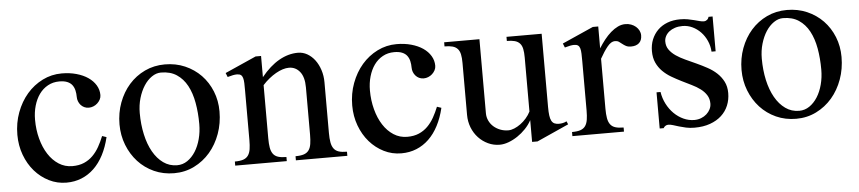

<svg xmlns="http://www.w3.org/2000/svg" viewBox="-36 -651 3765 842"><g transform="rotate(-5 1847.0 -229.5)"><path d="M229 9.8Q188 9.8 152.3 -8.1Q116.7 -25.9 89.8 -56.6Q63 -87.4 47.6 -128.9Q32.2 -170.4 32.2 -217.8Q32.2 -270 49.3 -315.9Q66.4 -361.8 95.7 -395.8Q125 -429.7 164.6 -449.5Q204.1 -469.2 249 -469.2Q284.2 -469.2 313.7 -460.9Q343.3 -452.6 364.7 -438Q386.2 -423.3 398.2 -403.3Q410.2 -383.3 410.2 -359.9Q410.2 -349.6 405.3 -340.3Q400.4 -331.1 392.6 -324Q384.8 -316.9 375 -313Q365.2 -309.1 355 -309.1Q343.8 -309.1 334.7 -313.5Q325.7 -317.9 319.3 -325.2Q313 -332.5 309.6 -341.6Q306.2 -350.6 306.2 -359.9Q306.2 -376 303 -389.6Q299.8 -403.3 292 -413.6Q284.2 -423.8 270.5 -429.4Q256.8 -435.1 235.8 -435.1Q207.5 -435.1 185.1 -422.6Q162.6 -410.2 147.2 -388.7Q131.8 -367.2 123.5 -338.4Q115.2 -309.6 115.2 -276.9Q115.2 -232.9 125.7 -193.4Q136.2 -153.8 155.3 -124.3Q174.3 -94.7 201.2 -77.4Q228 -60.1 261.2 -60.1Q290.5 -60.1 312.5 -69.6Q334.5 -79.1 351.1 -95.7Q367.7 -112.3 379.9 -134Q392.1 -155.8 401.9 -180.2L420.9 -173.8Q410.6 -130.4 392.8 -96.2Q375 -62 350.6 -38.6Q326.2 -15.1 295.7 -2.7Q265.1 9.8 229 9.8Z M703.1 9.8Q655.3 9.8 614.7 -8.5Q574.2 -26.9 544.9 -58.8Q515.6 -90.8 499 -133.3Q482.4 -175.8 482.4 -224.1Q482.4 -274.9 499 -319.6Q515.6 -364.3 544.9 -397.5Q574.2 -430.7 614.7 -450Q655.3 -469.2 703.1 -469.2Q751 -469.2 791.5 -451.7Q832 -434.1 861.6 -403.6Q891.1 -373 907.7 -331.8Q924.3 -290.5 924.3 -243.2Q924.3 -190.9 907.7 -145Q891.1 -99.1 861.6 -64.7Q832 -30.3 791.5 -10.3Q751 9.8 703.1 9.8ZM719.2 -23.9Q743.7 -23.9 764.2 -37.8Q784.7 -51.8 799.6 -75.2Q814.5 -98.6 822.8 -129.9Q831.1 -161.1 831.1 -195.8Q831.1 -245.6 823.2 -289.3Q815.4 -333 797.9 -365.5Q780.3 -397.9 752.2 -416.5Q724.1 -435.1 683.1 -435.1Q662.1 -435.1 642.6 -421.6Q623 -408.2 608.2 -385.3Q593.3 -362.3 584.2 -331.5Q575.2 -300.8 575.2 -266.1Q575.2 -215.8 585 -171.6Q594.7 -127.4 613.3 -94.7Q631.8 -62 658.4 -43Q685.1 -23.9 719.2 -23.9Z M1043.9 -323.2Q1043.9 -342.8 1043.5 -356.7Q1043 -370.6 1040.3 -379.9Q1037.6 -389.2 1031.5 -393.6Q1025.4 -397.9 1014.2 -397.9Q1006.3 -397.9 996.6 -396Q986.8 -394 973.1 -390.1L965.8 -408.2L1103 -469.2H1127V-376Q1165 -422.9 1205.8 -446Q1246.6 -469.2 1289.1 -469.2Q1311 -469.2 1330.1 -458.3Q1349.1 -447.3 1363.3 -428.5Q1377.4 -409.7 1385.7 -384.3Q1394 -358.9 1394 -330.1V-106.9Q1394 -82.5 1397 -65.7Q1399.9 -48.8 1407.7 -38.1Q1415.5 -27.3 1429.4 -22.7Q1443.4 -18.1 1465.8 -18.1V0H1239.3V-18.1Q1262.2 -18.1 1276.4 -22.9Q1290.5 -27.8 1298.1 -38.6Q1305.7 -49.3 1308.3 -66.2Q1311 -83 1311 -106.9V-314.9Q1311 -360.4 1292.2 -383.8Q1273.4 -407.2 1244.1 -407.2Q1231 -407.2 1216.3 -402.6Q1201.7 -397.9 1186.3 -389.2Q1170.9 -380.4 1155.8 -368.2Q1140.6 -356 1127 -340.8V-106.9Q1127 -82.5 1129.9 -65.7Q1132.8 -48.8 1140.6 -38.1Q1148.4 -27.3 1162.6 -22.7Q1176.8 -18.1 1199.2 -18.1V0H972.2V-18.1Q995.1 -18.1 1009.3 -22.9Q1023.4 -27.8 1031 -38.6Q1038.6 -49.3 1041.3 -66.2Q1043.9 -83 1043.9 -106.9Z M1703.1 9.8Q1662.1 9.8 1626.5 -8.1Q1590.8 -25.9 1564 -56.6Q1537.1 -87.4 1521.7 -128.9Q1506.3 -170.4 1506.3 -217.8Q1506.3 -270 1523.4 -315.9Q1540.5 -361.8 1569.8 -395.8Q1599.1 -429.7 1638.7 -449.5Q1678.2 -469.2 1723.1 -469.2Q1758.3 -469.2 1787.8 -460.9Q1817.4 -452.6 1838.9 -438Q1860.4 -423.3 1872.3 -403.3Q1884.3 -383.3 1884.3 -359.9Q1884.3 -349.6 1879.4 -340.3Q1874.5 -331.1 1866.7 -324Q1858.9 -316.9 1849.1 -313Q1839.4 -309.1 1829.1 -309.1Q1817.9 -309.1 1808.8 -313.5Q1799.8 -317.9 1793.5 -325.2Q1787.1 -332.5 1783.7 -341.6Q1780.3 -350.6 1780.3 -359.9Q1780.3 -376 1777.1 -389.6Q1773.9 -403.3 1766.1 -413.6Q1758.3 -423.8 1744.6 -429.4Q1731 -435.1 1710 -435.1Q1681.6 -435.1 1659.2 -422.6Q1636.7 -410.2 1621.3 -388.7Q1606 -367.2 1597.7 -338.4Q1589.4 -309.6 1589.4 -276.9Q1589.4 -232.9 1599.9 -193.4Q1610.4 -153.8 1629.4 -124.3Q1648.4 -94.7 1675.3 -77.4Q1702.1 -60.1 1735.4 -60.1Q1764.6 -60.1 1786.6 -69.6Q1808.6 -79.1 1825.2 -95.7Q1841.8 -112.3 1854 -134Q1866.2 -155.8 1876 -180.2L1895 -173.8Q1884.8 -130.4 1866.9 -96.2Q1849.1 -62 1824.7 -38.6Q1800.3 -15.1 1769.8 -2.7Q1739.3 9.8 1703.1 9.8Z M2087.4 -459V-132.8Q2087.4 -115.7 2094.5 -100.6Q2101.6 -85.4 2114 -74.2Q2126.5 -63 2143.3 -56.4Q2160.2 -49.8 2179.2 -49.8Q2191.4 -49.8 2205.6 -55.7Q2219.7 -61.5 2233.4 -71.5Q2247.1 -81.5 2258.8 -95Q2270.5 -108.4 2278.3 -124V-361.8Q2278.3 -384.3 2275.1 -399.4Q2272 -414.6 2263.7 -423.8Q2255.4 -433.1 2241.5 -437Q2227.5 -440.9 2206.5 -440.9V-459H2361.3V-136.2Q2361.3 -114.3 2363.3 -99.4Q2365.2 -84.5 2370.1 -75.4Q2375 -66.4 2383.1 -62.7Q2391.1 -59.1 2403.3 -59.1Q2410.6 -59.1 2419.4 -60.8Q2428.2 -62.5 2436.5 -66.9L2442.4 -53.2L2302.2 9.8H2278.3V-85.9Q2267.6 -65.9 2251 -48.6Q2234.4 -31.2 2215.1 -18.3Q2195.8 -5.4 2175.3 2.2Q2154.8 9.8 2136.2 9.8Q2108.9 9.8 2085 -1.5Q2061 -12.7 2043 -32Q2024.9 -51.3 2014.6 -77.4Q2004.4 -103.5 2004.4 -132.8V-361.8Q2004.4 -384.3 2001.2 -399.4Q1998 -414.6 1989.7 -423.8Q1981.4 -433.1 1967.5 -437Q1953.6 -440.9 1932.1 -440.9V-459Z M2528.3 -323.2Q2528.3 -342.8 2527.8 -356.7Q2527.3 -370.6 2524.7 -379.9Q2522 -389.2 2515.9 -393.6Q2509.8 -397.9 2498.5 -397.9Q2490.7 -397.9 2481 -396Q2471.2 -394 2457.5 -390.1L2450.2 -408.2L2587.4 -469.2H2611.3V-373Q2623.5 -392.6 2637.2 -409.9Q2650.9 -427.2 2666 -440.4Q2681.2 -453.6 2697.3 -461.4Q2713.4 -469.2 2730.5 -469.2Q2744.1 -469.2 2755.9 -464.8Q2767.6 -460.4 2776.4 -452.9Q2785.2 -445.3 2790.3 -435.3Q2795.4 -425.3 2795.4 -414.1Q2795.4 -392.1 2782.7 -380.6Q2770 -369.1 2747.6 -369.1Q2733.4 -369.1 2724.9 -373.8Q2716.3 -378.4 2709.5 -384Q2702.6 -389.6 2695.8 -394.3Q2689 -398.9 2678.2 -398.9Q2661.6 -398.9 2645 -378.4Q2628.4 -357.9 2611.3 -327.1V-106.9Q2611.3 -82.5 2614.3 -65.7Q2617.2 -48.8 2625 -38.1Q2632.8 -27.3 2647 -22.7Q2661.1 -18.1 2683.6 -18.1V0H2456.5V-18.1Q2479.5 -18.1 2493.7 -22.9Q2507.8 -27.8 2515.4 -38.6Q2522.9 -49.3 2525.6 -66.2Q2528.3 -83 2528.3 -106.9Z M2840.8 -159.2H2858.4Q2862.8 -130.9 2875.5 -106.2Q2888.2 -81.5 2906.7 -63.2Q2925.3 -44.9 2948.2 -34.4Q2971.2 -23.9 2995.6 -23.9Q3011.7 -23.9 3025.6 -29.3Q3039.6 -34.7 3049.8 -43.9Q3060.1 -53.2 3065.9 -64.9Q3071.8 -76.7 3071.8 -89.8Q3071.8 -110.8 3061.8 -126.7Q3051.8 -142.6 3035.2 -155Q3018.6 -167.5 2997.3 -177.7Q2976.1 -188 2954.1 -199Q2932.1 -210 2910.9 -222.4Q2889.6 -234.9 2873 -251.5Q2856.4 -268.1 2846.4 -289.8Q2836.4 -311.5 2836.4 -340.8Q2836.4 -368.7 2845.9 -392.1Q2855.5 -415.5 2873 -432.9Q2890.6 -450.2 2915.5 -459.7Q2940.4 -469.2 2971.7 -469.2Q2990.2 -469.2 3005.4 -466.3Q3020.5 -463.4 3033 -460.2Q3045.4 -457 3055.9 -454.1Q3066.4 -451.2 3075.7 -451.2Q3082.5 -451.2 3088.9 -456.3Q3095.2 -461.4 3096.7 -469.2H3114.7V-315.9H3096.7Q3095.2 -341.3 3085.2 -363.8Q3075.2 -386.2 3059.3 -402.8Q3043.5 -419.4 3022.9 -429.2Q3002.4 -439 2979.5 -439Q2960.9 -439 2946 -434.1Q2931.2 -429.2 2920.7 -420.9Q2910.2 -412.6 2904.3 -401.4Q2898.4 -390.1 2898.4 -377.9Q2898.4 -356.9 2909.4 -341.6Q2920.4 -326.2 2938.2 -314Q2956.1 -301.8 2979 -291.3Q3002 -280.8 3026.1 -269.8Q3050.3 -258.8 3073.2 -246.3Q3096.2 -233.9 3114 -217.3Q3131.8 -200.7 3142.8 -179.2Q3153.8 -157.7 3153.8 -128.9Q3153.8 -99.6 3143.3 -74.2Q3132.8 -48.8 3112.5 -30.3Q3092.3 -11.7 3062.5 -1Q3032.7 9.8 2993.7 9.8Q2973.1 9.8 2956.3 6.1Q2939.5 2.4 2925.8 -1.7Q2912.1 -5.9 2900.6 -9.5Q2889.2 -13.2 2879.4 -13.2Q2872.6 -13.2 2866.7 -9.3Q2860.8 -5.4 2858.4 0H2840.8Z M3441.4 9.8Q3393.6 9.8 3353 -8.5Q3312.5 -26.9 3283.2 -58.8Q3253.9 -90.8 3237.3 -133.3Q3220.7 -175.8 3220.7 -224.1Q3220.7 -274.9 3237.3 -319.6Q3253.9 -364.3 3283.2 -397.5Q3312.5 -430.7 3353 -450Q3393.6 -469.2 3441.4 -469.2Q3489.3 -469.2 3529.8 -451.7Q3570.3 -434.1 3599.9 -403.6Q3629.4 -373 3646 -331.8Q3662.6 -290.5 3662.6 -243.2Q3662.6 -190.9 3646 -145Q3629.4 -99.1 3599.9 -64.7Q3570.3 -30.3 3529.8 -10.3Q3489.3 9.8 3441.4 9.8ZM3457.5 -23.9Q3481.9 -23.9 3502.4 -37.8Q3522.9 -51.8 3537.8 -75.2Q3552.7 -98.6 3561 -129.9Q3569.3 -161.1 3569.3 -195.8Q3569.3 -245.6 3561.5 -289.3Q3553.7 -333 3536.1 -365.5Q3518.6 -397.9 3490.5 -416.5Q3462.4 -435.1 3421.4 -435.1Q3400.4 -435.1 3380.9 -421.6Q3361.3 -408.2 3346.4 -385.3Q3331.5 -362.3 3322.5 -331.5Q3313.5 -300.8 3313.5 -266.1Q3313.5 -215.8 3323.2 -171.6Q3333 -127.4 3351.6 -94.7Q3370.1 -62 3396.7 -43Q3423.3 -23.9 3457.5 -23.9Z"/></g></svg>

Font: Tunjung putih
Style: Regular
Weight: 400
Designer: R.S. Wihananto
Foundry: R.S. Wihananto
Version: Version 2.0.1